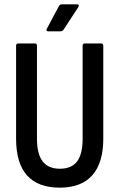

<svg xmlns="http://www.w3.org/2000/svg" viewBox="-20 -855 550 883"><path d="M255 8Q155 8 104.5 -48Q54 -104 54 -217V-645Q54 -655 64 -655H141Q150 -655 150 -645V-218Q150 -147 176 -113Q202 -79 255 -79Q309 -79 334.5 -112.5Q360 -146 360 -218V-645Q360 -655 369 -655H445Q455 -655 455 -645V-217Q455 -106 404.5 -49Q354 8 255 8ZM201 -711Q196 -711 194.5 -714Q193 -717 195 -722L251 -827Q256 -835 263 -835H335Q341 -835 342 -831Q343 -827 340 -822L272 -718Q267 -711 258 -711Z"/></svg>

Font: Sofia Sans Condensed SemiBold
Style: Regular
Weight: 600
Designer: Botio Nikoltchev, Ani Petrova
Foundry: lettersoup
Version: Version 4.101